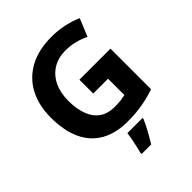

<svg xmlns="http://www.w3.org/2000/svg" viewBox="-256 -870 1237 1237"><g transform="rotate(-45 362.0 -251.5)"><path d="M361 -401H644V-31Q588 -12 527.5 -1Q467 10 390 10Q284 10 209.5 -32Q135 -74 96.5 -156Q58 -238 58 -358Q58 -470 101.5 -552Q145 -634 228 -679Q311 -724 431 -724Q488 -724 543 -712Q598 -700 643 -680L593 -559Q560 -576 518 -587Q476 -598 430 -598Q364 -598 315.5 -568Q267 -538 240.5 -483.5Q214 -429 214 -355Q214 -285 233 -231Q252 -177 293 -146.5Q334 -116 400 -116Q432 -116 454.5 -119Q477 -122 496 -126V-275H361ZM474 71Q464 93 451.5 117.5Q439 142 424.5 168Q410 194 393 221H306V208Q312 188 317.5 162Q323 136 328.5 109Q334 82 336 61H474Z"/></g></svg>

Font: Noto Sans Devanagari
Style: Regular
Weight: 400
Designer: Jelle Bosma - Monotype Design Team
Foundry: Monotype Imaging Inc.
Version: Version 2.003